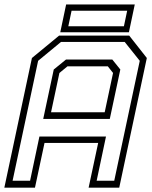

<svg xmlns="http://www.w3.org/2000/svg" viewBox="-37 -864 701 884"><path d="M-17 0 110 -597 235 -700H558L639 -597L512 0H371L415 -206H168L124 0ZM21 -32H101.5L144.5 -235.5H451L408 -32H489L606.5 -584L537 -671H244L138.5 -584ZM198 -347H445L483.5 -528L459.5 -558.5H273.5L236.5 -528ZM162 -316.5 210.5 -544 267 -590H480L517 -544L468.5 -316.5ZM240.5 -715.5 267.5 -843.5H583.5L556.5 -715.5ZM277.5 -743H533.5L548.5 -814.5H292.5Z"/></svg>

Font: Tourney Light
Style: Italic
Weight: 300
Italic angle: -12°
Version: Version 1.015